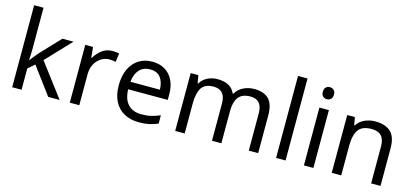

<svg xmlns="http://www.w3.org/2000/svg" viewBox="-63 -1235 3706 1719"><g transform="rotate(15 1790.0 -375.0)"><path d="M172 -363Q172 -347 170.5 -321Q169 -295 168 -276H172Q178 -284 190 -299Q202 -314 214.5 -329.5Q227 -345 236 -355L407 -536H510L293 -307L525 0H419L233 -250L172 -197V0H85V-760H172Z M869 -546Q884 -546 901.5 -544.5Q919 -543 932 -540L921 -459Q908 -462 892.5 -464Q877 -466 863 -466Q822 -466 786 -443.5Q750 -421 728.5 -380.5Q707 -340 707 -286V0H619V-536H691L701 -438H705Q731 -482 772 -514Q813 -546 869 -546Z M1239 -546Q1308 -546 1357.5 -516Q1407 -486 1433.5 -431.5Q1460 -377 1460 -304V-251H1093Q1095 -160 1139.5 -112.5Q1184 -65 1264 -65Q1315 -65 1354.5 -74.5Q1394 -84 1436 -102V-25Q1395 -7 1355 1.5Q1315 10 1260 10Q1184 10 1125.5 -21Q1067 -52 1034.5 -113.5Q1002 -175 1002 -264Q1002 -352 1031.5 -415Q1061 -478 1114.5 -512Q1168 -546 1239 -546ZM1238 -474Q1175 -474 1138.5 -433.5Q1102 -393 1095 -321H1368Q1367 -389 1336 -431.5Q1305 -474 1238 -474Z M2184 -546Q2275 -546 2320 -499.5Q2365 -453 2365 -349V0H2278V-345Q2278 -472 2169 -472Q2091 -472 2057.5 -427Q2024 -382 2024 -296V0H1937V-345Q1937 -472 1827 -472Q1746 -472 1715 -422Q1684 -372 1684 -278V0H1596V-536H1667L1680 -463H1685Q1710 -505 1752.5 -525.5Q1795 -546 1843 -546Q1969 -546 2007 -456H2012Q2039 -502 2085.5 -524Q2132 -546 2184 -546Z M2619 0H2531V-760H2619Z M2834 -737Q2854 -737 2869.5 -723.5Q2885 -710 2885 -681Q2885 -653 2869.5 -639Q2854 -625 2834 -625Q2812 -625 2797 -639Q2782 -653 2782 -681Q2782 -710 2797 -723.5Q2812 -737 2834 -737ZM2877 -536V0H2789V-536Z M3305 -546Q3401 -546 3450 -499.5Q3499 -453 3499 -349V0H3412V-343Q3412 -472 3292 -472Q3203 -472 3169 -422Q3135 -372 3135 -278V0H3047V-536H3118L3131 -463H3136Q3162 -505 3208 -525.5Q3254 -546 3305 -546Z"/></g></svg>

Font: Noto Sans Saurashtra
Style: Regular
Weight: 400
Designer: Monotype Design Team
Foundry: Monotype Imaging Inc.
Version: Version 2.001; ttfautohint (v1.8.4.7-5d5b)